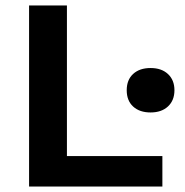

<svg xmlns="http://www.w3.org/2000/svg" viewBox="-20 -680 674 700"><path d="M572 -111V0H155H86V-660H224V-111ZM616 -351Q616 -314 592.5 -292Q569 -270 529 -270Q489 -270 465.5 -291.5Q442 -313 442 -351Q442 -389 465.5 -410.5Q489 -432 529 -432Q569 -432 592.5 -410Q616 -388 616 -351Z"/></svg>

Font: Work Sans SemiBold
Style: Regular
Weight: 600
Designer: Wei Huang
Foundry: Wei Huang
Version: Version 1.500